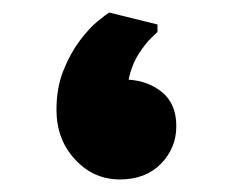

<svg xmlns="http://www.w3.org/2000/svg" viewBox="-20 -277 401 306"><path d="M70 -102Q70 -137 81 -164.5Q92 -192 107 -212Q122 -232 135.5 -243Q149 -254 154 -257L231 -238V-226Q231 -226 221.5 -217Q212 -208 201 -191Q190 -174 185 -150Q217 -148 239 -129.5Q261 -111 261 -76Q261 -41 236.5 -16Q212 9 171 9Q129 9 99.5 -23Q70 -55 70 -102Z"/></svg>

Font: Kufam
Style: Bold Italic
Weight: 700
Italic angle: -11°
Designer: Artur Schmal
Foundry: Original Type
Version: Version 1.301; ttfautohint (v1.8.3)